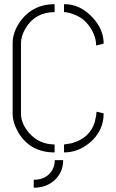

<svg xmlns="http://www.w3.org/2000/svg" viewBox="-20 -708 544 898"><path d="M137.7 169.9V132.8Q199.2 132.8 225.6 85Q236.3 64.5 236.3 41H275.4Q275.4 101.6 229.5 139.6Q192.4 169.9 137.7 169.9ZM39.1 -176.8V-505.9Q39.1 -561.5 80.1 -615.2Q137.7 -688.5 235.4 -688.5V-651.4Q144.5 -651.4 98.6 -574.2Q78.1 -538.1 78.1 -505.9V-176.8Q78.1 -128.9 117.2 -85Q163.1 -33.2 235.4 -32.2V4.9Q121.1 4.9 65.4 -88.9Q39.1 -134.8 39.1 -176.8ZM279.3 4.9V-32.2Q279.3 -32.2 315.4 -38.1Q399.4 -61.5 422.9 -135.7Q424.8 -143.6 429.7 -167Q431.6 -184.6 431.6 -185.5L464.8 -177.7Q464.8 -92.8 395.5 -37.1Q342.8 4.9 279.3 4.9ZM279.3 -651.4V-688.5Q354.5 -689.5 413.1 -626Q464.8 -570.3 464.8 -503.9L429.7 -495.1Q429.7 -505.9 428.7 -511.7Q426.8 -524.4 422.9 -537.1Q412.1 -568.4 393.1 -591.8Q374 -615.2 355 -626.5Q335.9 -637.7 318.4 -643.6Q300.8 -649.4 290 -650.4Z"/></svg>

Font: Post No Bills Colombo Light
Style: Regular
Weight: 300
Designer: Kosala Senevirathne, Siva Puranthara, Lasantha Premarathna, Tharique Azeez
Foundry: Mooniak
Version: Version 1.220 ; ttfautohint (v1.6)